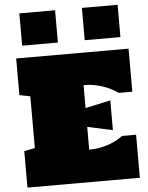

<svg xmlns="http://www.w3.org/2000/svg" viewBox="-64 -1060 857 1111"><g transform="rotate(-5 364.5 -504.0)"><path d="M454.1 -1008.3H661.6V-820.8H454.1ZM298.3 -1008.3V-820.8H90.8V-1008.3ZM424.8 -187.5Q458 -187.5 487.3 -193.1Q516.6 -198.7 541.3 -207.5Q565.9 -216.3 585.9 -227.5Q606 -238.8 621.1 -250H702.6V0H49.8V-211.9L112.3 -224.1V-524.9L49.8 -537.1V-750H702.6V-500H624Q608.4 -510.7 587.9 -522Q567.4 -533.2 542.2 -542.2Q517.1 -551.3 487.8 -556.9Q458.5 -562.5 424.8 -562.5V-429.2L571.3 -460.9V-288.1L424.8 -319.8Z"/></g></svg>

Font: Holtwood One SC
Style: Regular
Weight: 400
Version: Version 1.000